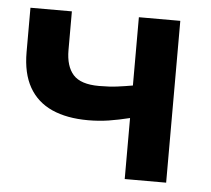

<svg xmlns="http://www.w3.org/2000/svg" viewBox="-42 -545 651 591"><g transform="rotate(5 283.0 -250.0)"><path d="M364 0V-188.5Q329.5 -180 299 -175.2Q268.5 -170.5 236 -170.5Q170 -170.5 123.8 -191.2Q77.5 -212 53.2 -254.8Q29 -297.5 29 -363V-500H157V-380.5Q157 -330.5 180.2 -304.5Q203.5 -278.5 260 -278.5Q293 -278.5 317.2 -281.8Q341.5 -285 364 -289V-500H492V0Z"/></g></svg>

Font: Geologica Medium
Style: Regular
Weight: 500
Designer: Sindre Bremnes, Frode Helland
Foundry: Monokrom Skriftforlag AS
Version: Version 1.010;gftools[0.9.28]